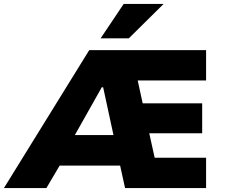

<svg xmlns="http://www.w3.org/2000/svg" viewBox="-62 -961 1149 981"><path d="M-42 0 394 -705H991V-550H565L630 -603L679 -378L590 -433H971V-280H622L688 -337L742 -93L654 -155H991V0H577L534 -196L595 -115H212L287 -190L175 0ZM458 -515 303 -240 296 -271H566L526 -233L465 -515ZM452 -765 570 -941H774L596 -765Z"/></svg>

Font: Nunito Sans 6pt Black
Style: Regular
Weight: 900
Version: Version 3.101;gftools[0.9.27]